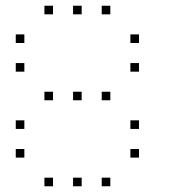

<svg xmlns="http://www.w3.org/2000/svg" viewBox="-20 -685 640 670"><path d="M136 -665Q135 -665 135 -665Q135 -665 135 -664V-636Q135 -635 135 -635Q135 -635 136 -635H164Q165 -635 165 -635Q165 -635 165 -636V-664Q165 -665 165 -665Q165 -665 164 -665ZM236 -665Q235 -665 235 -665Q235 -665 235 -664V-636Q235 -635 235 -635Q235 -635 236 -635H264Q265 -635 265 -635Q265 -635 265 -636V-664Q265 -665 265 -665Q265 -665 264 -665ZM336 -665Q335 -665 335 -665Q335 -665 335 -664V-636Q335 -635 335 -635Q335 -635 336 -635H364Q365 -635 365 -635Q365 -635 365 -636V-664Q365 -665 365 -665Q365 -665 364 -665ZM36 -565Q35 -565 35 -565Q35 -565 35 -564V-536Q35 -535 35 -535Q35 -535 36 -535H64Q65 -535 65 -535Q65 -535 65 -536V-564Q65 -565 65 -565Q65 -565 64 -565ZM436 -565Q435 -565 435 -565Q435 -565 435 -564V-536Q435 -535 435 -535Q435 -535 436 -535H464Q465 -535 465 -535Q465 -535 465 -536V-564Q465 -565 465 -565Q465 -565 464 -565ZM36 -465Q35 -465 35 -465Q35 -465 35 -464V-436Q35 -435 35 -435Q35 -435 36 -435H64Q65 -435 65 -435Q65 -435 65 -436V-464Q65 -465 65 -465Q65 -465 64 -465ZM436 -465Q435 -465 435 -465Q435 -465 435 -464V-436Q435 -435 435 -435Q435 -435 436 -435H464Q465 -435 465 -435Q465 -435 465 -436V-464Q465 -465 465 -465Q465 -465 464 -465ZM136 -365Q135 -365 135 -365Q135 -365 135 -364V-336Q135 -335 135 -335Q135 -335 136 -335H164Q165 -335 165 -335Q165 -335 165 -336V-364Q165 -365 165 -365Q165 -365 164 -365ZM236 -365Q235 -365 235 -365Q235 -365 235 -364V-336Q235 -335 235 -335Q235 -335 236 -335H264Q265 -335 265 -335Q265 -335 265 -336V-364Q265 -365 265 -365Q265 -365 264 -365ZM336 -365Q335 -365 335 -365Q335 -365 335 -364V-336Q335 -335 335 -335Q335 -335 336 -335H364Q365 -335 365 -335Q365 -335 365 -336V-364Q365 -365 365 -365Q365 -365 364 -365ZM36 -265Q35 -265 35 -265Q35 -265 35 -264V-236Q35 -235 35 -235Q35 -235 36 -235H64Q65 -235 65 -235Q65 -235 65 -236V-264Q65 -265 65 -265Q65 -265 64 -265ZM436 -265Q435 -265 435 -265Q435 -265 435 -264V-236Q435 -235 435 -235Q435 -235 436 -235H464Q465 -235 465 -235Q465 -235 465 -236V-264Q465 -265 465 -265Q465 -265 464 -265ZM36 -165Q35 -165 35 -165Q35 -165 35 -164V-136Q35 -135 35 -135Q35 -135 36 -135H64Q65 -135 65 -135Q65 -135 65 -136V-164Q65 -165 65 -165Q65 -165 64 -165ZM436 -165Q435 -165 435 -165Q435 -165 435 -164V-136Q435 -135 435 -135Q435 -135 436 -135H464Q465 -135 465 -135Q465 -135 465 -136V-164Q465 -165 465 -165Q465 -165 464 -165ZM136 -65Q135 -65 135 -65Q135 -65 135 -64V-36Q135 -35 135 -35Q135 -35 136 -35H164Q165 -35 165 -35Q165 -35 165 -36V-64Q165 -65 165 -65Q165 -65 164 -65ZM236 -65Q235 -65 235 -65Q235 -65 235 -64V-36Q235 -35 235 -35Q235 -35 236 -35H264Q265 -35 265 -35Q265 -35 265 -36V-64Q265 -65 265 -65Q265 -65 264 -65ZM336 -65Q335 -65 335 -65Q335 -65 335 -64V-36Q335 -35 335 -35Q335 -35 336 -35H364Q365 -35 365 -35Q365 -35 365 -36V-64Q365 -65 365 -65Q365 -65 364 -65Z"/></svg>

Font: Doto Black Thin
Style: Regular
Weight: 250
Monospace: yes
Version: Version 1.000